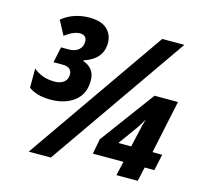

<svg xmlns="http://www.w3.org/2000/svg" viewBox="-104 -840 1017 956"><g transform="rotate(15 404.0 -361.5)"><path d="M160 -278Q123 -278 95 -286Q67 -294 47 -309V-408Q91 -370 157 -370Q186 -370 204 -384Q222 -398 222 -424Q222 -441 210.5 -451.5Q199 -462 175 -462H127L144 -543H183Q216 -543 234.5 -559Q253 -575 253 -601Q253 -618 243.5 -626.5Q234 -635 218 -635Q185 -635 141 -602L102 -675Q135 -701 170.5 -712Q206 -723 242 -723Q305 -723 334.5 -695Q364 -667 364 -624Q364 -541 270 -510L269 -506Q298 -496 314 -475.5Q330 -455 330 -420Q330 -352 282.5 -315Q235 -278 160 -278ZM123 0 620 -714H734L237 0ZM575 0 592 -73H434L449 -151L656 -431H777L719 -157H769L751 -73H701L685 0ZM543 -157H609L630 -249Q633 -263 636.5 -276.5Q640 -290 645 -306Q638 -293 629.5 -279.5Q621 -266 613 -254Z"/></g></svg>

Font: Noto Sans Condensed ExtraBold
Style: Italic
Weight: 800
Width: 3
Italic angle: -12°
Designer: Monotype Design Team
Foundry: Monotype Imaging Inc.
Version: Version 2.013; ttfautohint (v1.8.4.7-5d5b)